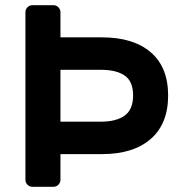

<svg xmlns="http://www.w3.org/2000/svg" viewBox="-20 -720 702 740"><path d="M373 -576Q494 -576 561 -518.5Q628 -461 628 -352Q628 -243 561 -184.5Q494 -126 373 -126H213V-27Q213 -16 205 -8Q197 0 186 0H105Q94 0 86 -8Q78 -16 78 -27V-673Q78 -684 86 -692Q94 -700 105 -700H186Q197 -700 205 -692Q213 -684 213 -673V-576ZM368 -251Q428 -251 460.5 -274.5Q493 -298 493 -352Q493 -406 461 -428.5Q429 -451 368 -451H213V-251Z"/></svg>

Font: Hezaedrus Medium
Style: Regular
Weight: 500
Designer: Hubert & Fischer
Foundry: Hubert & Fischer
Version: Version 1.10;September 3, 2019;FontCreator 11.5.0.2425 64-bi